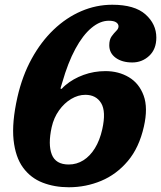

<svg xmlns="http://www.w3.org/2000/svg" viewBox="-20 -780 680 810"><path d="M480 -669Q480 -659 470.5 -649.8Q461 -640.5 451 -626.8Q441 -613 441 -589Q441 -556 468 -536.2Q495 -516.5 538 -516.5Q579.5 -516.5 609.5 -544.5Q639.5 -572.5 639.5 -621.5Q639.5 -678.5 593.8 -719.2Q548 -760 453.5 -760Q386 -760 323 -733Q260 -706 206.5 -655Q153 -604 113.5 -532Q74 -460 53.5 -370Q29.5 -263 37.2 -190Q45 -117 77.2 -73Q109.5 -29 159.8 -9.5Q210 10 270.5 10Q342 10 406.8 -17Q471.5 -44 519.2 -100.5Q567 -157 587 -246Q605 -325 586 -376.8Q567 -428.5 523.8 -454.2Q480.5 -480 425 -480Q376.5 -480 332.5 -464Q288.5 -448 256 -420.5Q247 -413 243.2 -408.2Q239.5 -403.5 236.5 -405.5Q234.5 -407 236.8 -412.8Q239 -418.5 242.5 -431.5Q266.5 -515.5 298 -573.8Q329.5 -632 365.8 -662.2Q402 -692.5 439 -692.5Q460 -692.5 470 -685.8Q480 -679 480 -669ZM411.5 -235Q401 -188 380.5 -154.8Q360 -121.5 331.8 -103.8Q303.5 -86 270 -86Q215 -86 198.5 -128.2Q182 -170.5 198 -243.5Q207 -283.5 229 -314.2Q251 -345 280.2 -362.5Q309.5 -380 340 -380Q385.5 -380 406.8 -344.8Q428 -309.5 411.5 -235Z"/></svg>

Font: Besley ExtraBold
Style: Italic
Weight: 800
Italic angle: -13°
Designer: Owen Earl
Foundry: indestructible type*
Version: Version 2.001